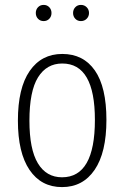

<svg xmlns="http://www.w3.org/2000/svg" viewBox="-20 -752 507 783"><path d="M414 -263Q414 -130 366 -59.5Q318 11 233 11Q148 11 100.5 -59Q53 -129 53 -260Q53 -393 101 -462.5Q149 -532 234 -532Q320 -532 367 -464.5Q414 -397 414 -263ZM100 -260Q100 -143 134.5 -86Q169 -29 233 -29Q367 -29 367 -263Q367 -493 234 -493Q170 -493 135 -436.5Q100 -380 100 -260ZM190 -699Q190 -685 181 -675.5Q172 -666 158 -666Q144 -666 135 -675.5Q126 -685 126 -699Q126 -713 135 -722.5Q144 -732 158 -732Q172 -732 181 -722.5Q190 -713 190 -699ZM343 -699Q343 -685 333.5 -675.5Q324 -666 310 -666Q296 -666 287 -675.5Q278 -685 278 -699Q278 -713 287 -722.5Q296 -732 310 -732Q324 -732 333.5 -722.5Q343 -713 343 -699Z"/></svg>

Font: Fira Sans Extra Condensed ExtraLight
Style: Regular
Weight: 275
Width: 1
Designer: Carrois Corporate & Edenspiekermann AG
Foundry: Carrois Corporate GbR & Edenspiekermann AG
Version: Version 4.203